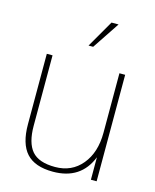

<svg xmlns="http://www.w3.org/2000/svg" viewBox="-113 -812 725 899"><g transform="rotate(15 250.0 -363.0)"><path d="M230 9.8Q142.1 9.8 101.1 -35.4Q60.1 -80.6 60.1 -174.8V-516.1H87.9V-174.8Q87.9 -92.3 121.3 -53.2Q154.8 -14.2 233.9 -14.2Q314.5 -14.2 363.3 -73Q412.1 -131.8 412.1 -228V-516.1H439.9V0H412.1V-108.9Q365.2 9.8 230 9.8ZM261.2 -604H238.8L314.9 -735.8H349.1Z"/></g></svg>

Font: Creato Display Thin
Style: Regular
Weight: 265
Version: Version 1.000